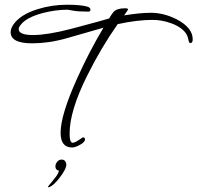

<svg xmlns="http://www.w3.org/2000/svg" viewBox="-20 -575 834 811"><path d="M285 48Q236 48 236 -14Q236 -89 305 -242Q330 -298 358 -352Q386 -406 417 -458L267 -415Q222 -402 185 -397Q148 -392 116 -392Q25 -392 25 -439Q25 -453 35 -469Q64 -513 138 -536Q198 -555 263 -555Q322 -555 349 -547Q362 -543 362 -534Q362 -526 354 -526H351Q310 -526 289 -530Q268 -534 266 -534Q215 -534 161 -520Q93 -502 69 -472Q59 -461 59 -452Q59 -427 120 -427Q149 -427 189.5 -433.5Q230 -440 280 -453Q316 -463 341.5 -469.5Q367 -476 390 -482.5Q413 -489 441 -497Q442 -499 448 -508.5Q454 -518 460 -525Q474 -540 508 -540Q521 -540 521 -535Q521 -533 504 -510Q535 -515 563.5 -518Q592 -521 618 -521Q673 -521 729 -492Q794 -457 794 -409Q794 -393 784 -393Q779 -393 777 -402Q774 -418 769 -428Q761 -443 744 -455.5Q727 -468 705 -476Q665 -491 624 -491Q560 -491 477 -473Q406 -372 347 -253Q274 -106 274 -11Q274 28 287 28Q295 28 312 17Q330 5 330 5Q339 5 339 14Q339 25 319 36Q298 48 285 48ZM185 216Q183 216 183 215Q183 213 185.5 209.5Q188 206 189 205Q189 205 197.5 195Q206 185 216.5 171Q227 157 229 146Q214 143 214 128Q214 118 221.5 108.5Q229 99 240 99Q250 99 255 105.5Q260 112 260 120Q260 140 230 178Q207 207 193 213Q189 216 185 216Z"/></svg>

Font: Corinthia
Style: Regular
Weight: 400
Designer: Robert E. Leuschke
Foundry: Robert E. Leuschke
Version: Version 1.013; ttfautohint (v1.8.3)